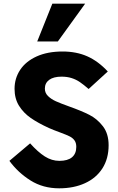

<svg xmlns="http://www.w3.org/2000/svg" viewBox="-20 -1012 640 1042"><path d="M302 -139Q347.5 -139 370.8 -158.5Q394 -178 394 -215Q394 -237 384 -250.5Q374 -264 357.2 -272.2Q340.5 -280.5 308 -292.5Q265.5 -308 245 -317.5Q187 -344 147.2 -371.5Q107.5 -399 83.2 -438Q59 -477 59 -530Q59 -587 89.5 -633Q120 -679 179 -705.8Q238 -732.5 319.5 -732.5Q395 -732.5 454 -706.2Q513 -680 565 -624L461 -529Q434 -552.5 413.5 -566.5Q393 -580.5 368.8 -588.2Q344.5 -596 314 -596Q271 -596 247.2 -578.8Q223.5 -561.5 223.5 -531Q223.5 -507.5 240.5 -490.8Q257.5 -474 283 -462.5Q308.5 -451 354.5 -434.5Q422 -410.5 464.8 -388.8Q507.5 -367 538.5 -326.8Q569.5 -286.5 569.5 -224Q569.5 -151 535.8 -98.2Q502 -45.5 441.2 -17.8Q380.5 10 301 10Q213.5 10 145.8 -32.5Q78 -75 31 -139L143.5 -234Q185.5 -187 223.2 -163Q261 -139 302 -139ZM182 -787 264 -992H442L294 -787Z"/></svg>

Font: JuliaMono Black
Style: Regular
Weight: 900
Monospace: yes
Designer: cormullion
Foundry: corm
Version: Version 0.054; ttfautohint (v1.8.4)